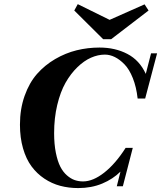

<svg xmlns="http://www.w3.org/2000/svg" viewBox="-20 -913 792 944"><path d="M487.3 -720.2 345.2 -861.3 362.3 -892.6 519 -815.4 690.9 -891.6 710.4 -861.3 526.4 -720.2ZM364.7 11.7Q317.9 11.7 276.4 0.7Q234.9 -10.3 198.2 -34.7Q161.6 -59.1 135 -95Q108.4 -130.9 93.3 -183.3Q78.1 -235.8 78.1 -299.8Q78.1 -377.4 101.1 -441.9Q124 -506.3 162.1 -549.6Q200.2 -592.8 251.2 -622.6Q302.2 -652.3 356.9 -665.8Q411.6 -679.2 469.2 -679.2Q546.4 -679.2 606.2 -647.9Q666 -616.7 696.8 -549.8L722.7 -650.9H752.4L693.8 -428.7H656.7Q650.4 -485.4 633.1 -528.8Q615.7 -572.3 592.3 -596.4Q568.8 -620.6 544.4 -632.6Q520 -644.5 495.6 -644.5Q461.9 -644.5 427.5 -629.4Q393.1 -614.3 360.4 -582.5Q327.6 -550.8 302.2 -506.1Q276.9 -461.4 261.5 -397.2Q246.1 -333 246.1 -258.3Q246.1 -204.1 254.6 -161.9Q263.2 -119.6 276.6 -93.5Q290 -67.4 309.1 -50.8Q328.1 -34.2 347.4 -27.6Q366.7 -21 388.2 -21Q437.5 -21 492.7 -64.5Q547.9 -107.9 597.7 -186H632.8L584 2.9H554.2L572.3 -69.3Q535.6 -32.7 482.7 -10.5Q429.7 11.7 364.7 11.7Z"/></svg>

Font: Elstob 18pt ExtraBold
Style: Italic
Weight: 800
Italic angle: -20°
Designer: Peter S. Baker
Version: Version 1.015